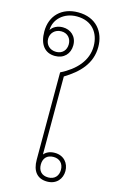

<svg xmlns="http://www.w3.org/2000/svg" viewBox="-138 -972 634 1032"><g transform="rotate(15 179.5 -456.0)"><path d="M163 -917C72 -917 13 -859 13 -771C13 -700 44 -658 102 -658C151 -658 183 -691 183 -739C183 -789 147 -818 104 -818C75 -818 50 -805 38 -785C38 -844 89 -894 162 -894C247 -894 290 -836 290 -762C290 -682 234 -621 152 -580V-94C152 -33 179 5 236 5C288 5 317 -32 317 -75C317 -118 288 -155 237 -155C209 -155 190 -145 177 -130V-564C254 -611 315 -671 315 -765C315 -848 264 -917 163 -917ZM102 -681C67 -681 43 -705 43 -738C43 -770 67 -795 102 -795C137 -795 158 -770 158 -738C158 -705 137 -681 102 -681ZM236 -132C271 -132 292 -109 292 -75C292 -41 271 -18 236 -18C199 -18 180 -41 180 -75C180 -109 199 -132 236 -132Z"/></g></svg>

Font: Noto Sans Thai Looped Thin
Style: Regular
Weight: 100
Designer: Sasikarn Vongin, Ben Mitchell
Foundry: The Fontpad Ltd
Version: Version 1.001